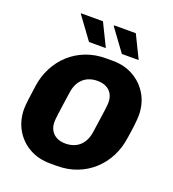

<svg xmlns="http://www.w3.org/2000/svg" viewBox="-159 -1017 1032 1148"><g transform="rotate(20 357.0 -443.5)"><path d="M291 10Q217 10 159 -22.5Q101 -55 67.5 -113Q34 -171 34 -245Q34 -264 39 -304.5Q44 -345 51 -393Q60 -458 88.5 -513.5Q117 -569 161.5 -609.5Q206 -650 264 -672.5Q322 -695 391 -695H435Q509 -695 567 -662Q625 -629 658.5 -571.5Q692 -514 692 -440Q692 -420 687.5 -380Q683 -340 675 -292Q666 -226 637.5 -171Q609 -116 564.5 -75.5Q520 -35 462 -12.5Q404 10 335 10ZM336 -133Q363 -133 386 -141Q409 -149 426.5 -165Q444 -181 455 -204.5Q466 -228 470 -259Q478 -314 483 -348.5Q488 -383 490.5 -403Q493 -423 494 -433.5Q495 -444 495 -452Q495 -483 482 -505.5Q469 -528 445.5 -539.5Q422 -551 390 -551Q363 -551 340 -543Q317 -535 299.5 -519Q282 -503 271 -480Q260 -457 256 -426Q248 -371 243 -336.5Q238 -302 235.5 -282Q233 -262 232 -251Q231 -240 231 -233Q231 -202 244 -179.5Q257 -157 280.5 -145Q304 -133 336 -133ZM471 -752 367 -894 372 -897H507L578 -752ZM262 -752 158 -894 159 -897H298L369 -752Z"/></g></svg>

Font: Chivo Medium ExtraBold
Style: Italic
Weight: 800
Italic angle: -8.05°
Version: Version 2.002